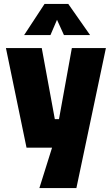

<svg xmlns="http://www.w3.org/2000/svg" viewBox="-20 -746 564 970"><path d="M179 204 243 0H114L10 -503H191L257 -144H278L343 -503H515L366 204ZM102 -569 205 -726H325L435 -569H303L268 -646L235 -569Z"/></svg>

Font: Cairo Play Black
Style: Regular
Weight: 900
Version: Version 3.119